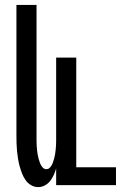

<svg xmlns="http://www.w3.org/2000/svg" viewBox="-20 -755 540 783"><path d="M136 8Q120 8 106.5 0Q93 -8 84 -21Q75 -34 69.5 -48.5Q64 -63 60 -77.5Q56 -92 53.5 -107.5Q51 -123 49.5 -138.5Q48 -154 47.5 -169.5Q47 -185 47 -200V-735H129V-200Q129 -191 129 -181.5Q129 -172 129.5 -162.5Q130 -153 131 -143.5Q132 -134 133.5 -125Q135 -116 137.5 -107Q140 -98 143.5 -89Q147 -80 153.5 -72.5Q160 -65 169 -65Q178 -65 184.5 -72.5Q191 -80 194.5 -89Q198 -98 200.5 -107Q203 -116 204.5 -125Q206 -134 207 -143.5Q208 -153 208.5 -162.5Q209 -172 209 -181.5Q209 -191 209 -200V-520H291V-73H453V0H209V-68Q205 -54 199 -41Q193 -28 184.5 -17Q176 -6 163 1Q150 8 136 8Z"/></svg>

Font: Iosevka Custom Medium
Style: Regular
Weight: 500
Monospace: yes
Designer: Belleve Invis
Foundry: Belleve Invis
Version: Version 32.5.0; ttfautohint (v1.8.4)